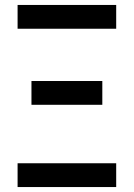

<svg xmlns="http://www.w3.org/2000/svg" viewBox="-20 -755 540 775"><path d="M51 -639V-735H449V-639ZM107 -332V-428H393V-332ZM51 0V-96H449V0Z"/></svg>

Font: Iosevka SS08 Regular
Style: Bold
Weight: 700
Monospace: yes
Designer: Belleve Invis
Foundry: Belleve Invis
Version: Version 16.3.4; ttfautohint (v1.8.4)